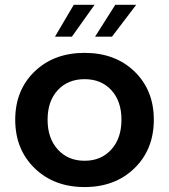

<svg xmlns="http://www.w3.org/2000/svg" viewBox="-20 -757 694 788"><path d="M205.6 -606.4 282.7 -737.3H368.2L274.9 -606.4ZM370.1 -606.4 453.1 -737.3H539.1L439.5 -606.4ZM42.5 -265.6Q42.5 -386.7 121.8 -463.4Q201.2 -540 327.1 -540Q453.1 -540 532.2 -463.4Q611.3 -386.7 611.3 -265.6Q611.3 -144 532 -66.7Q452.6 10.7 327.1 10.7Q201.7 10.7 122.1 -66.7Q42.5 -144 42.5 -265.6ZM217.3 -143.3Q259.3 -97.2 327.1 -97.2Q395 -97.2 436.8 -143.3Q478.5 -189.5 478.5 -265.6Q478.5 -341.8 437 -387Q395.5 -432.1 327.1 -432.1Q258.8 -432.1 217 -387Q175.3 -341.8 175.3 -265.6Q175.3 -189.5 217.3 -143.3Z"/></svg>

Font: Epilogue SemiBold
Style: Regular
Weight: 600
Designer: Tyler Finck
Foundry: Etcetera Type Co
Version: Version 2.112